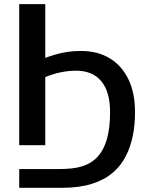

<svg xmlns="http://www.w3.org/2000/svg" viewBox="-20 -708 733 936"><path d="M73.7 116.2H261.7Q300.8 116.2 329.6 113Q358.4 109.9 380.4 102.8Q402.3 95.7 420.4 85Q468.8 56.2 492.7 -4.9Q516.6 -65.9 516.6 -162.1Q516.6 -260.3 474.1 -311.8Q431.6 -363.3 350.6 -363.3Q313 -363.3 274.7 -355.2Q236.3 -347.2 200.7 -332V0H73.7V-688H200.7V-425.8Q252.4 -444.8 291.7 -452.1Q331.1 -459.5 375.5 -459.5Q456.1 -459.5 514.9 -423.8Q573.7 -388.2 606 -321.5Q638.2 -254.9 638.2 -162.1Q638.2 -98.1 627.4 -45.9Q616.7 6.3 595.7 48.3Q571.8 98.1 530 133.8Q488.3 169.4 427 188.5Q365.7 207.5 283.2 207.5H73.7Z"/></svg>

Font: Arimo SemiBold
Style: Regular
Weight: 600
Designer: Steve Matteson
Foundry: Monotype Imaging Inc.
Version: Version 1.33